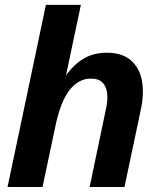

<svg xmlns="http://www.w3.org/2000/svg" viewBox="-20 -752 617 772"><path d="M10.3 0 164.6 -732.4H305.2L236.8 -408.2L232.9 -429.7Q265.6 -482.9 308.3 -511.5Q351.1 -540 409.2 -540Q470.7 -540 505.6 -510Q540.5 -480 550.3 -429Q560.1 -377.9 546.9 -314.5L480.5 0H340.3L406.2 -314.5Q413.6 -347.7 410.9 -375.2Q408.2 -402.8 392.8 -419.4Q377.4 -436 345.2 -436Q296.4 -436 260 -390.4Q223.6 -344.7 202.1 -241.7L150.9 0Z"/></svg>

Font: Schibsted Grotesk
Style: Bold Italic
Weight: 700
Italic angle: -12°
Designer: Bakken & Baeck AS, Henrik Kongsvoll
Foundry: Schibsted ASA
Version: Version 1.100;gftools[0.9.25]